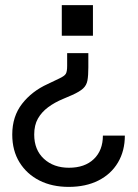

<svg xmlns="http://www.w3.org/2000/svg" viewBox="-20 -570 540 752"><path d="M249 162Q184 162 134.5 137Q85 112 56.5 66Q28 20 28 -43Q28 -114 66.5 -163.5Q105 -213 167 -241L213 -263Q232 -272 237.5 -280.5Q243 -289 243 -312V-362H326V-306Q326 -274 322.5 -255Q319 -236 305.5 -223.5Q292 -211 263 -198L228 -183Q194 -169 168.5 -150Q143 -131 128.5 -105.5Q114 -80 114 -43Q114 17 152 52Q190 87 250 87Q312 87 347.5 53Q383 19 383 -39H469Q469 21 442 66.5Q415 112 365.5 137Q316 162 249 162ZM222 -430V-550H344V-430Z"/></svg>

Font: Host Grotesk Light
Style: Regular
Weight: 400
Version: Version 1.003